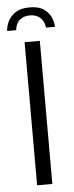

<svg xmlns="http://www.w3.org/2000/svg" viewBox="-58 -761 304 790"><g transform="rotate(-5 94.0 -366.0)"><path d="M94.9 -731.9Q133.2 -731.9 154.2 -717Q175.3 -702 183.8 -681.7Q192.3 -661.3 193 -643.2H155.8Q152.3 -671.1 135.4 -685.1Q118.4 -699.1 94.6 -699.1Q69.3 -699.1 52.4 -685.6Q35.5 -672.1 32.4 -643.2H-5Q-3.6 -663.9 6.5 -684.1Q16.7 -704.3 37.9 -718.1Q59.2 -731.9 94.9 -731.9ZM62.7 0V-591H125.6V0Z"/></g></svg>

Font: Alumni Sans Thin
Style: Regular
Weight: 100
Designer: Robert E. Leuschke
Foundry: Robert E. Leuschke
Version: Version 1.018